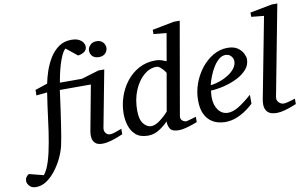

<svg xmlns="http://www.w3.org/2000/svg" viewBox="-222 -921 2127 1335"><g transform="rotate(-10 841.0 -254.0)"><path d="M581.1 -641.1Q581.1 -619.1 565.2 -602.1Q549.3 -585 520 -585Q489.3 -585 473.6 -601.3Q458 -617.7 458 -641.1Q458 -660.6 474.6 -678.7Q491.2 -696.8 521 -696.8Q549.8 -696.8 565.4 -679.4Q581.1 -662.1 581.1 -641.1ZM585 -28.8Q577.1 -25.4 552.7 -15.4Q528.3 -5.4 497.3 3.4Q466.3 12.2 438 12.2Q404.8 12.2 388.7 -2.7Q372.6 -17.6 369.1 -40.3Q365.7 -63 370.1 -85.9L430.2 -407.2H210.9Q209 -393.6 204.3 -357.4Q199.7 -321.3 192.9 -273.7Q186 -226.1 178.7 -176.5Q171.4 -127 164.3 -85.7Q157.2 -44.4 151.9 -22Q141.6 20 120.4 64Q99.1 107.9 69.8 145.5Q40.5 183.1 5.6 206.1Q-29.3 229 -66.9 229Q-92.3 229 -106 218.5Q-119.6 208 -124.8 196Q-129.9 184.1 -129.9 179.2Q-129.9 160.2 -122.6 149.7Q-115.2 139.2 -103 130.9L-1 157.2Q24.9 124.5 42.5 65.9Q60.1 7.3 71.8 -62Q84.5 -132.3 95.2 -220Q106 -307.6 121.1 -405.8L43.9 -397.9L44.9 -437L131.8 -465.8Q139.2 -505.4 155 -552.2Q170.9 -599.1 196.5 -641.1Q222.2 -683.1 260 -710Q297.9 -736.8 349.1 -736.8Q383.3 -736.8 403.3 -726.1Q423.3 -715.3 432.1 -700.9Q440.9 -686.5 440.9 -674.8Q440.9 -650.9 423.3 -637.9Q405.8 -625 377.9 -621.1L299.8 -684.1Q284.2 -670.9 270.8 -641.4Q257.3 -611.8 247.1 -576.4Q236.8 -541 230 -508.5Q223.1 -476.1 220.2 -457H376L499 -494.1H540L463.9 -94.2Q460.4 -73.7 471.7 -58.3Q482.9 -43 502.9 -43Q514.6 -43 531.2 -48.1Q547.9 -53.2 563.2 -59.1Q578.6 -64.9 585 -66.9Z M1115.7 -736.8 1002 -85.9Q999 -67.4 1006.3 -57.4Q1013.7 -47.4 1023.7 -43.7Q1033.7 -40 1038.1 -40Q1043 -40 1058.6 -44.4Q1074.2 -48.8 1089.8 -53.5Q1105.5 -58.1 1109.9 -59.1V-22Q1102.1 -18.6 1078.4 -10.3Q1054.7 -2 1027.1 5.1Q999.5 12.2 979 12.2Q933.1 12.2 918.5 -9Q903.8 -30.3 903.8 -63Q877.9 -35.2 840.8 -11.5Q803.7 12.2 761.7 12.2Q706.1 12.2 675 -15.1Q644 -42.5 631.6 -83.7Q619.1 -125 619.1 -167Q619.1 -226.6 638.4 -284.7Q657.7 -342.8 694.3 -390.1Q731 -437.5 783.2 -465.8Q835.4 -494.1 901.9 -494.1Q924.8 -494.1 944.6 -487.3Q964.4 -480.5 977.1 -475.1L1010.7 -668L919.9 -676.8V-707L1074.7 -736.8ZM962.9 -394Q963.4 -397 952.9 -410.6Q942.4 -424.3 927.7 -436.8Q913.1 -449.2 899.9 -449.2Q851.6 -449.2 809.6 -412.6Q767.6 -376 741.7 -313.5Q715.8 -251 715.8 -172.9Q715.8 -108.4 740.2 -78.6Q764.6 -48.8 793.9 -48.8Q821.3 -48.8 855.7 -74.2Q890.1 -99.6 917 -130.9Z M1529.8 -393.1Q1529.8 -352.1 1502.7 -321Q1475.6 -290 1432.4 -268.3Q1389.2 -246.6 1339.8 -234.6Q1290.5 -222.7 1245.6 -220.2Q1244.1 -210.4 1242.9 -196.8Q1241.7 -183.1 1241.7 -173.8Q1241.7 -119.1 1267.6 -83.5Q1293.5 -47.9 1336.9 -47.9Q1370.6 -47.9 1411.4 -72.5Q1452.1 -97.2 1506.8 -145V-82Q1488.3 -64 1458 -42Q1427.7 -20 1388.7 -3.9Q1349.6 12.2 1303.7 12.2Q1280.8 12.2 1253.4 4.9Q1226.1 -2.4 1201.4 -22Q1176.8 -41.5 1160.9 -77.1Q1145 -112.8 1145 -169.9Q1145 -229.5 1165.8 -286.9Q1186.5 -344.2 1223.1 -390.9Q1259.8 -437.5 1307.4 -465.3Q1355 -493.2 1408.7 -493.2Q1455.1 -493.2 1481.4 -474.1Q1507.8 -455.1 1518.8 -431.4Q1529.8 -407.7 1529.8 -393.1ZM1440.9 -394Q1440.9 -413.6 1426.3 -430.2Q1411.6 -446.8 1386.7 -446.8Q1361.8 -446.8 1340.1 -428.5Q1318.4 -410.2 1300.3 -380.9Q1282.2 -351.6 1269.5 -319.1Q1256.8 -286.6 1250 -257.8Q1281.7 -260.7 1315.2 -272.5Q1348.6 -284.2 1377.2 -302.5Q1405.8 -320.8 1423.3 -344.2Q1440.9 -367.7 1440.9 -394Z M1810.1 -25.9Q1802.2 -22.5 1777.8 -13.2Q1753.4 -3.9 1723.9 4.2Q1694.3 12.2 1670.9 12.2Q1625 12.2 1605.5 -8.3Q1585.9 -28.8 1585.9 -61Q1585.9 -68.4 1586.4 -77.4Q1586.9 -86.4 1588.9 -96.2L1698.7 -668L1609.9 -676.8V-707L1766.1 -736.8H1804.7L1683.1 -99.1Q1682.1 -93.8 1682.1 -85.9Q1682.1 -71.3 1696 -57.6Q1710 -43.9 1729 -43.9Q1738.8 -43.9 1755.9 -48.1Q1772.9 -52.2 1788.8 -57.1Q1804.7 -62 1810.1 -64Z"/></g></svg>

Font: Charis
Style: Italic
Weight: 400
Italic angle: -11°
Designer: Walt Agee, Miriam Martin, Annie Olsen, Victor Gaultney, Lorna Priest, Alan Ward, Bob Hallissy, Martin Hosken, Sharon Cor
Foundry: SIL Global
Version: Version 7.000